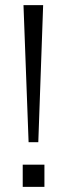

<svg xmlns="http://www.w3.org/2000/svg" viewBox="-20 -732 262 752"><path d="M72 -712H149L130 -175H92ZM154 -87V0H69V-87Z"/></svg>

Font: Muli Light
Style: Regular
Weight: 300
Designer: Vernon Adams
Foundry: Vernon Adams
Version: Version 2.100